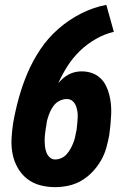

<svg xmlns="http://www.w3.org/2000/svg" viewBox="-20 -763 540 791"><path d="M207 8Q175 8 145 0Q115 -8 91.5 -26.5Q68 -45 53 -71.5Q38 -98 32 -128Q26 -158 27.5 -190.5Q29 -223 34 -255Q43 -307 57.5 -359.5Q72 -412 93.5 -462.5Q115 -513 146.5 -560Q178 -607 221 -644.5Q264 -682 314.5 -707.5Q365 -733 418 -743L449 -632Q411 -623 375 -602.5Q339 -582 309.5 -553.5Q280 -525 258 -490.5Q236 -456 220 -420Q229 -431 240 -440.5Q251 -450 263.5 -456.5Q276 -463 289.5 -466Q303 -469 316 -469Q338 -469 357.5 -462.5Q377 -456 392 -442.5Q407 -429 416 -411Q425 -393 430 -373.5Q435 -354 437 -333.5Q439 -313 438 -291.5Q437 -270 435 -248.5Q433 -227 430 -206Q425 -179 417.5 -152.5Q410 -126 395.5 -101Q381 -76 360.5 -54.5Q340 -33 315 -18.5Q290 -4 262 2Q234 8 207 8ZM208 -106Q220 -106 232.5 -111.5Q245 -117 254 -127Q263 -137 269.5 -148.5Q276 -160 281 -172Q286 -184 289 -196.5Q292 -209 294 -222L295 -224Q297 -238 298 -251Q299 -264 300 -277Q301 -290 299 -303Q297 -316 292.5 -327.5Q288 -339 278.5 -347Q269 -355 255 -355Q241 -355 227 -348.5Q213 -342 203.5 -330.5Q194 -319 187.5 -305Q181 -291 177 -277Q174 -268 172.5 -259Q171 -250 170 -241L169 -237Q167 -224 165.5 -210.5Q164 -197 164 -184Q164 -171 165.5 -158.5Q167 -146 171.5 -134.5Q176 -123 185 -114.5Q194 -106 208 -106Z"/></svg>

Font: Iosevka Term Curly Hv Obl
Style: Regular
Weight: 900
Italic angle: -9°
Designer: Belleve Invis
Foundry: Belleve Invis
Version: Version 32.3.0